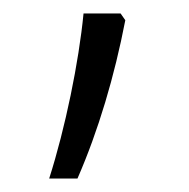

<svg xmlns="http://www.w3.org/2000/svg" viewBox="-20 -232 280 285"><path d="M159 -212H104C97 -140 77 -42 53 33H95C126 -38 150 -119 166 -202Z"/></svg>

Font: Noto Sans Kannada UI ExtraCondensed Light
Style: Regular
Weight: 300
Width: 2
Designer: Jelle Bosma - Monotype Design Team
Foundry: Monotype Imaging Inc.
Version: Version 2.005